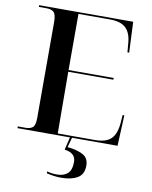

<svg xmlns="http://www.w3.org/2000/svg" viewBox="-101 -788 867 1098"><g transform="rotate(10 333.0 -239.0)"><path d="M36 0H617L625 -178H615L612 -134Q607 -68 577.5 -39Q548 -10 483 -10H268L266 -368H528V-378H266V-704H449Q511 -704 540.5 -676.5Q570 -649 575 -594L580 -536H590L582 -714H36V-704H81Q109 -704 123 -691Q137 -678 137 -633V-78Q137 -34 122.5 -22Q108 -10 81 -10H36ZM331 236Q389 236 425 215Q461 194 461 143Q461 98 425.5 80Q390 62 337 57L354 -5H342L323 74Q388 83 388 134Q388 182 365.5 202Q343 222 303 222Q272 222 246 214V225Q290 236 331 236Z"/></g></svg>

Font: Noto Serif Display Semi
Style: Regular
Weight: 600
Designer: Monotype Design Team
Foundry: Monotype Imaging Inc.
Version: Version 1.900